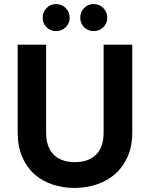

<svg xmlns="http://www.w3.org/2000/svg" viewBox="-20 -918 737 945"><path d="M67 -698H207V-266Q207 -194 244 -157Q281 -120 348 -120Q416 -120 453 -157Q490 -194 490 -266V-698H631V-267Q631 -198 608 -146.5Q585 -95 546 -61Q507 -27 455 -10Q403 7 346 7Q289 7 238 -10Q187 -27 149 -61Q111 -95 89 -146.5Q67 -198 67 -267ZM256 -765Q228 -765 209 -784Q190 -803 190 -831Q190 -859 209 -878.5Q228 -898 256 -898Q284 -898 303.5 -878.5Q323 -859 323 -831Q323 -803 303.5 -784Q284 -765 256 -765ZM441 -765Q413 -765 394 -784Q375 -803 375 -831Q375 -859 394 -878.5Q413 -898 441 -898Q469 -898 488.5 -878.5Q508 -859 508 -831Q508 -803 488.5 -784Q469 -765 441 -765Z"/></svg>

Font: Poppins SemiBold
Style: Regular
Weight: 600
Designer: Ninad Kale (Devanagari), Jonny Pinhorn (Latin)
Foundry: Indian Type Foundry
Version: Version 3.002 2017